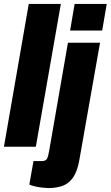

<svg xmlns="http://www.w3.org/2000/svg" viewBox="-32 -745 562 975"><path d="M-12 0 114 -725H277L150 0ZM324 -590 347 -725H510L487 -590ZM214 210Q204 210 184.5 208Q165 206 145.5 201.5Q126 197 117 192L138 73H180Q200 73 206.5 61.5Q213 50 218 19L313 -528H476L371 67Q361 124 340 155Q319 186 287.5 198Q256 210 214 210Z"/></svg>

Font: Archivo ExtraCondensed Black
Style: Italic
Weight: 900
Width: 2
Italic angle: -10°
Designer: Hector Gatti
Foundry: Omnibus-Type
Version: Version 2.001